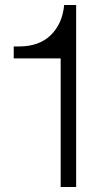

<svg xmlns="http://www.w3.org/2000/svg" viewBox="-20 -749 446 769"><path d="M223 0V-515H35V-563H57Q137 -563 183.5 -608.5Q230 -654 237 -729H285V0Z"/></svg>

Font: BDO Grotesk Light
Style: Regular
Weight: 300
Designer: Deni Anggara
Foundry: Lokal Container
Version: Version 2.000